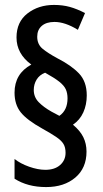

<svg xmlns="http://www.w3.org/2000/svg" viewBox="-20 -779 416 779"><path d="M39 -403Q39 -480 107 -517Q47 -561 47 -627Q47 -690 91.5 -724.5Q136 -759 199 -759Q234 -759 263 -751Q292 -743 325 -726L296 -658Q244 -690 201 -690Q168 -690 149.5 -674Q131 -658 131 -630Q131 -599 153 -581Q175 -563 212 -543Q269 -514 300.5 -481Q332 -448 332 -392Q332 -354 318 -323Q304 -292 276 -273Q305 -249 318 -222.5Q331 -196 331 -164Q331 -97 285.5 -58.5Q240 -20 167 -20Q92 -20 39 -54V-134Q63 -115 98.5 -102.5Q134 -90 164 -90Q202 -90 224 -109.5Q246 -129 246 -159Q246 -181 237.5 -195Q229 -209 208.5 -223Q188 -237 152 -257Q89 -292 64 -323.5Q39 -355 39 -403ZM117 -414Q117 -385 137 -364.5Q157 -344 189 -326L221 -309Q254 -332 254 -380Q254 -401 247 -416.5Q240 -432 220.5 -447.5Q201 -463 163 -484Q140 -475 128.5 -456Q117 -437 117 -414Z"/></svg>

Font: Noto Sans Telugu ExtraCondensed Medium
Style: Regular
Weight: 500
Width: 2
Designer: Jelle Bosma - Monotype Design Team
Foundry: Monotype Imaging Inc.
Version: Version 2.005; ttfautohint (v1.8.4.7-5d5b)